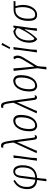

<svg xmlns="http://www.w3.org/2000/svg" viewBox="1396 -2138 932 3763"><g transform="rotate(-90 1861.5 -256.0)"><path d="M191 190 215 5Q37 -6 37 -187Q37 -378 198 -458L215 -436L214 -430Q142 -387 111 -332Q80 -277 80 -192Q80 -42 220 -30L258 -320Q267 -387 300.5 -424Q334 -461 387 -461Q442 -461 473.5 -413Q505 -365 505 -283Q505 -147 442 -73.5Q379 0 257 5L247 79L238 185ZM300 -326 262 -30Q462 -41 462 -278Q462 -345 440 -385Q418 -425 382 -425Q312 -425 300 -326Z M699 -459 651 -108 646 -1 594 4 644 -360 649 -454Z M788 3 741 -3 950 -457 943 -514Q930 -614 911.5 -640.5Q893 -667 847 -656V-662L857 -698Q916 -711 941 -678.5Q966 -646 982 -531L1046 -65Q1049 -42 1059.5 -37Q1070 -32 1093 -43L1098 -39L1087 -8Q1070 2 1048 4Q1012 3 1005 -50L960 -383H957L809 -51Z M1382 -462H1388Q1441 -455 1466 -420.5Q1491 -386 1491 -317Q1491 -178 1435 -89Q1379 0 1281 7H1275Q1221 0 1196 -35.5Q1171 -71 1171 -142Q1171 -280 1228 -369Q1285 -458 1382 -462ZM1375 -421Q1302 -421 1258.5 -343.5Q1215 -266 1215 -143Q1215 -33 1286 -33Q1358 -33 1401 -111Q1444 -189 1444 -313Q1444 -369 1427.5 -395Q1411 -421 1375 -421Z M1568 3 1521 -3 1730 -457 1723 -514Q1710 -614 1691.5 -640.5Q1673 -667 1627 -656V-662L1637 -698Q1696 -711 1721 -678.5Q1746 -646 1762 -531L1826 -65Q1829 -42 1839.5 -37Q1850 -32 1873 -43L1878 -39L1867 -8Q1850 2 1828 4Q1792 3 1785 -50L1740 -383H1737L1589 -51Z M2162 -462H2168Q2221 -455 2246 -420.5Q2271 -386 2271 -317Q2271 -178 2215 -89Q2159 0 2061 7H2055Q2001 0 1976 -35.5Q1951 -71 1951 -142Q1951 -280 2008 -369Q2065 -458 2162 -462ZM2155 -421Q2082 -421 2038.5 -343.5Q1995 -266 1995 -143Q1995 -33 2066 -33Q2138 -33 2181 -111Q2224 -189 2224 -313Q2224 -369 2207.5 -395Q2191 -421 2155 -421Z M2628 -459Q2654 -421 2654 -378Q2654 -325 2612 -256L2450 6L2440 77L2433 185L2382 190L2406 10L2354 -453L2403 -459L2408 -382L2438 -56H2443L2573 -272Q2608 -330 2608 -372Q2608 -406 2582 -441L2584 -448Z M2862 -689 2869 -691 2898 -680 2899 -672Q2868 -614 2815 -523L2809 -521L2784 -532Q2814 -587 2862 -689ZM2821 -459 2773 -108 2768 -1 2716 4 2766 -360 2771 -454Z M2971 6Q2907 -36 2907 -143Q2907 -267 2967.5 -356Q3028 -445 3130 -461H3134L3196 -421L3201 -456L3243 -460L3195 -108L3189 -1L3138 4L3171 -235H3162Q3081 -85 2983 6ZM2951 -154Q2951 -106 2961 -77.5Q2971 -49 2984 -49Q3006 -49 3072 -142Q3138 -235 3186 -343L3192 -389L3131 -420Q3052 -419 3001.5 -343Q2951 -267 2951 -154Z M3451 6Q3390 6 3362 -35Q3334 -76 3334 -167Q3334 -301 3392.5 -378Q3451 -455 3552 -455H3720L3723 -450L3717 -418H3626L3624 -413Q3647 -341 3647 -271Q3647 -155 3591.5 -74.5Q3536 6 3451 6ZM3457 -32Q3523 -32 3563.5 -103Q3604 -174 3604 -282Q3604 -350 3586 -418H3542Q3466 -418 3421.5 -351Q3377 -284 3377 -168Q3377 -93 3395 -62.5Q3413 -32 3457 -32Z"/></g></svg>

Font: Alegreya Sans Light
Style: Italic
Weight: 300
Italic angle: -7°
Designer: Juan Pablo del Peral
Foundry: Huerta Tipografica
Version: Version 2.007